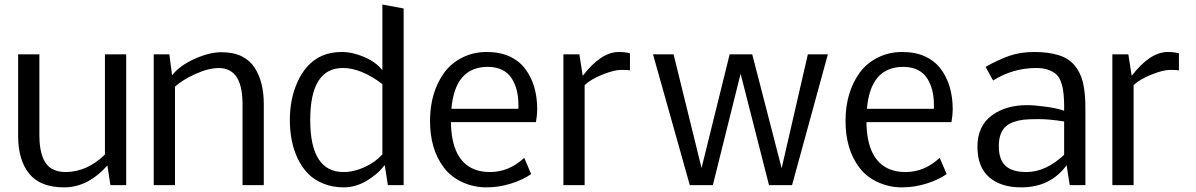

<svg xmlns="http://www.w3.org/2000/svg" viewBox="-20 -808 5221 838"><path d="M265.1 -57.1Q359.9 -57.1 438 -133.8V-570.8H530.8V0H461.9L448.7 -85.9Q363.8 9.8 260 9.8Q156.2 9.8 107.7 -49.6Q59.1 -108.9 59.1 -215.8V-570.8H151.9V-215.8Q152.3 -101.6 208 -70.3Q231.4 -57.6 265.1 -57.1Z M743.7 -429.7V0H650.9V-570.8H719.2L731 -479.5Q764.6 -522 829.3 -551Q894 -580.1 946.5 -580.1Q999 -580.1 1034.9 -562.3Q1070.8 -544.4 1091.3 -512.7Q1131.3 -450.7 1131.3 -355V0H1038.6V-355Q1038.1 -440.4 1007.8 -478.5Q981.9 -510.7 936 -511Q890.1 -511.2 832.8 -485.1Q775.4 -459 743.7 -429.7Z M1320.8 -517.1Q1377.9 -581.1 1470.7 -581.1Q1519 -581.1 1569.6 -559.3Q1620.1 -537.6 1648.9 -502V-788.1L1741.7 -771V0H1672.9L1659.2 -87.4Q1627 -45.9 1578.9 -18.1Q1530.8 9.8 1481.2 9.8Q1431.6 9.8 1391.4 -6.6Q1351.1 -22.9 1324.2 -50.5Q1297.4 -78.1 1279.3 -116.2Q1261.2 -154.3 1253.2 -196.3Q1245.1 -238.3 1245.1 -283.4Q1245.1 -328.6 1252.9 -369.6Q1260.7 -410.6 1278.1 -449.5Q1295.4 -488.3 1320.8 -517.1ZM1476.6 -511.2Q1334 -511.2 1334 -284.2Q1334 -57.1 1479.5 -57.1Q1524.4 -57.1 1571.5 -78.6Q1618.7 -100.1 1648.9 -134.3V-440.9Q1556.6 -511.2 1476.6 -511.2Z M2242.7 -350.1Q2242.7 -419.9 2213.4 -465.8Q2181.2 -515.6 2108.9 -516.1Q1965.8 -516.1 1950.2 -333H2242.7ZM1948.2 -274.9Q1950.2 -108.9 2050.8 -68.8Q2080.1 -57.1 2118.7 -57.1Q2201.2 -57.1 2268.1 -119.1L2298.3 -48.3Q2262.2 -22.9 2209.7 -6.6Q2157.2 9.8 2102.8 9.8Q2048.3 9.8 1998.5 -12.7Q1948.2 -35.6 1918 -75.7Q1856.4 -156.2 1856.9 -282.2Q1857.4 -404.8 1918 -489.7Q1948.2 -531.7 1997.1 -556.4Q2045.9 -581.1 2104.2 -581.1Q2162.6 -581.1 2204.8 -561.3Q2247.1 -541.5 2272.9 -506.8Q2324.7 -437.5 2324.7 -330.1Q2324.7 -308.1 2319.3 -274.9Z M2680.7 -581.1Q2708.5 -581.1 2729.5 -575.2V-501Q2719.7 -502.9 2690.4 -502.9Q2661.1 -502.9 2610.1 -482.7Q2559.1 -462.4 2531.7 -436.5V0H2439V-570.8H2508.8L2523.4 -477.1Q2603.5 -581.1 2680.7 -581.1Z M3212.4 -486.3 3091.3 0H2990.7L2830.1 -570.8H2919.9L3042 -74.7L3164.6 -570.8H3263.2L3391.6 -73.7L3505.9 -570.8H3593.3L3437 0H3336.4Z M4056.2 -350.1Q4056.2 -419.9 4026.9 -465.8Q3994.6 -515.6 3922.4 -516.1Q3779.3 -516.1 3763.7 -333H4056.2ZM3761.7 -274.9Q3763.7 -108.9 3864.3 -68.8Q3893.6 -57.1 3932.1 -57.1Q4014.6 -57.1 4081.5 -119.1L4111.8 -48.3Q4075.7 -22.9 4023.2 -6.6Q3970.7 9.8 3916.3 9.8Q3861.8 9.8 3812 -12.7Q3761.7 -35.6 3731.4 -75.7Q3669.9 -156.2 3670.4 -282.2Q3670.9 -404.8 3731.4 -489.7Q3761.7 -531.7 3810.5 -556.4Q3859.4 -581.1 3917.7 -581.1Q3976.1 -581.1 4018.3 -561.3Q4060.5 -541.5 4086.4 -506.8Q4138.2 -437.5 4138.2 -330.1Q4138.2 -308.1 4132.8 -274.9Z M4460.4 -57.1Q4543.9 -57.1 4624.5 -132.3V-277.8Q4560.5 -288.1 4514.6 -288.1Q4468.8 -288.1 4447.5 -285.6Q4426.3 -283.2 4405 -275.9Q4383.8 -268.6 4370.1 -256.3Q4339.4 -229 4339.4 -170.2Q4339.4 -111.3 4368.7 -84.2Q4397.9 -57.1 4460.4 -57.1ZM4624.5 -324.7V-348.1Q4624 -454.6 4589.8 -483.9Q4557.6 -511.2 4503.4 -511.2Q4400.4 -511.2 4314.5 -456.5L4281.7 -516.1Q4337.9 -547.9 4386 -564.5Q4434.1 -581.1 4494.4 -581.1Q4554.7 -581.1 4599.1 -567.6Q4643.6 -554.2 4669.9 -522.9Q4696.3 -491.7 4706.8 -447.3Q4717.3 -402.8 4717.3 -335V0H4648.9L4635.3 -86.9Q4564.5 9.8 4437.5 9.8Q4347.7 9.8 4296.9 -34.9Q4246.1 -79.6 4246.1 -167.5Q4246.1 -259.8 4311.5 -306.2Q4372.1 -349.1 4462.9 -349.1Q4496.6 -349.1 4546.4 -342Q4596.2 -335 4624.5 -324.7Z M5076.7 -581.1Q5104.5 -581.1 5125.5 -575.2V-501Q5115.7 -502.9 5086.4 -502.9Q5057.1 -502.9 5006.1 -482.7Q4955.1 -462.4 4927.7 -436.5V0H4835V-570.8H4904.8L4919.4 -477.1Q4999.5 -581.1 5076.7 -581.1Z"/></svg>

Font: Dhyana
Style: Regular
Weight: 400
Foundry: Vernon Adams
Version: Version 1.002; ttfautohint (v0.8.51-6076)